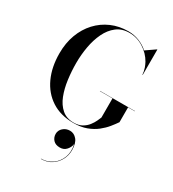

<svg xmlns="http://www.w3.org/2000/svg" viewBox="-256 -896 1243 1382"><g transform="rotate(30 365.5 -204.5)"><path d="M310.2 141Q310.2 111.8 333.2 90.9Q356.2 70 389.2 70Q423 70 447.1 98.4Q471.2 126.8 471.2 186Q471.2 227 451.8 264.8Q432.2 302.6 395.8 326.8Q359.2 351 308.2 351V348.6Q359 348.6 398.8 321.1Q438.6 293.6 457.1 245.9Q475.6 198.2 462.2 138Q458.4 166.5 438.1 189.2Q417.9 212 384.9 212Q348.1 212 329.2 191.1Q310.2 170.2 310.2 141ZM432.2 -286H722.2V-284H666.2V-161Q649.8 -136.6 625.9 -107.2Q602.1 -77.9 568.4 -51.1Q534.6 -24.4 488.5 -7.2Q442.4 10 381.2 10Q274.2 10 198.8 -38.9Q123.4 -87.9 83.6 -174.7Q43.8 -261.5 43.8 -375Q43.8 -460.1 69.9 -530.7Q96.1 -601.2 143.6 -652.6Q191.1 -704 255.4 -732Q319.6 -760 395.8 -760Q443.2 -760 485.8 -743.1Q528.4 -726.2 561.2 -696.9L638.2 -750H640.8V-539H638.2Q636.4 -566.2 627.5 -592.5Q620.4 -612.5 610.5 -631Q580.2 -685.1 525.3 -719.6Q470.4 -754 407 -754Q345.5 -754 302.8 -720.9Q260 -687.9 233.6 -632.8Q207.2 -577.6 195.2 -510.4Q183.2 -443.2 183.2 -375Q183.2 -306.8 192.1 -239.1Q200.9 -171.5 222.6 -115.8Q244.4 -60 283 -26.5Q321.6 7 381.2 7Q421.8 7 449.6 -8.9Q477.4 -24.9 495 -47.8Q512.6 -70.6 522.4 -92.2Q532.2 -113.8 536.8 -125V-284H432.2Z"/></g></svg>

Font: Bodoni* 72 Medium
Style: Regular
Weight: 500
Version: Version 1.002; ttfautohint (v0.97) -l 8 -r 50 -G 200 -x 14 -